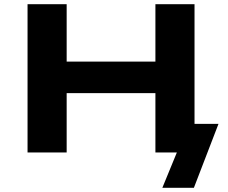

<svg xmlns="http://www.w3.org/2000/svg" viewBox="-20 -725 1086 913"><path d="M752 168 821 0H721V-136H1019L902 168ZM111 0V-705H297V-432H719V-705H905V0H719V-282H297V0Z"/></svg>

Font: Nunito Sans 7pt Expanded ExtraBold
Style: Regular
Weight: 800
Width: 7
Designer: Vernon Adams
Foundry: Vernon Adams
Version: Version 3.101;gftools[0.9.27]